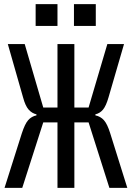

<svg xmlns="http://www.w3.org/2000/svg" viewBox="-20 -912 640 932"><path d="M259 -318H190L88 0H2L86 -265Q101 -311 117 -329Q133 -347 157 -352V-357Q135 -362 119 -380Q103 -398 92 -439L18 -698H100L190 -390H259V-698H341V-390H410L501 -698H582L507 -440Q495 -398 480 -380Q465 -362 443 -357V-352Q468 -347 484.5 -328.5Q501 -310 515 -265L598 0H511L410 -318H341V0H259ZM445 -892V-786H339V-892ZM259 -892V-786H153V-892Z"/></svg>

Font: iA Writer Mono V
Style: Regular
Weight: 400
Designer: Mike Abbink, Paul van der Laan, Pieter van Rosmalen
Foundry: Bold Monday
Version: Version 2.000